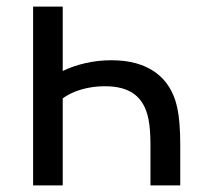

<svg xmlns="http://www.w3.org/2000/svg" viewBox="-20 -560 604 580"><path d="M169.5 -345.5Q198.5 -360 236.8 -369Q275 -378 316.5 -378Q399 -378 449.8 -341.2Q500.5 -304.5 515.5 -234.5Q524.5 -193 524.5 -123V0H434.5V-123Q434.5 -171 428.5 -200Q418.5 -250.5 386.5 -275Q354.5 -299.5 297 -299.5Q259.5 -299.5 226.2 -289.8Q193 -280 169.5 -263V0H80V-540H169.5Z"/></svg>

Font: CCSD_manrope Medium
Style: Regular
Weight: 500
Designer: Mikhail Sharanda
Foundry: Mikhail Sharanda
Version: Version 4.503